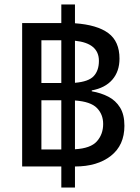

<svg xmlns="http://www.w3.org/2000/svg" viewBox="-20 -780 624 858"><path d="M79 -36V-677H254V-760H315V-676Q414 -669 464 -632Q514 -595 514 -518Q514 -461 482 -424Q450 -387 390 -376V-372Q431 -365 464 -348Q497 -331 516.5 -299.5Q536 -268 536 -218Q536 -131 475.5 -83.5Q415 -36 315 -36V58H254V-36ZM165 -409H254V-600H165ZM422 -508Q422 -587 315 -598V-410Q376 -415 399 -440Q422 -465 422 -508ZM165 -112H254V-332H165ZM441 -226Q441 -269 413 -297.5Q385 -326 315 -331V-113Q385 -117 413 -148.5Q441 -180 441 -226Z"/></svg>

Font: Noto Sans Living
Style: Regular
Weight: 400
Designer: Monotype Design Team
Foundry: Monotype Imaging Inc.
Version: Version 2.013; ttfautohint (v1.8.4.7-5d5b)